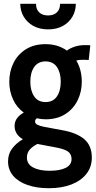

<svg xmlns="http://www.w3.org/2000/svg" viewBox="-20 -742 506 1013"><path d="M238 251Q174 251 125.5 234.2Q77 217.5 49.8 185.8Q22.5 154 22.5 109.5Q22.5 71 43.2 42.8Q64 14.5 100.5 -7.5Q79.5 -19.5 68.2 -37.2Q57 -55 57 -77Q57 -101 70.2 -118.5Q83.5 -136 105.5 -148Q68.5 -174.5 48.8 -217.5Q29 -260.5 29 -311Q29 -365.5 51.5 -410.5Q74 -455.5 116.8 -482.2Q159.5 -509 220.5 -509Q254.5 -509 282.8 -500Q311 -491 333 -475Q350 -488 374.8 -496Q399.5 -504 428 -504Q436.5 -504 443.5 -503.8Q450.5 -503.5 456.5 -503L448 -425.5Q441 -426 433 -426.2Q425 -426.5 415.5 -426.5Q408.5 -426.5 400 -425.8Q391.5 -425 382.5 -422.5Q397 -399 404.2 -370.5Q411.5 -342 411.5 -311Q411.5 -257 389.2 -212Q367 -167 324.2 -139.8Q281.5 -112.5 220.5 -112.5Q208.5 -112.5 197.2 -114Q186 -115.5 175 -118Q165 -112 165 -101.5Q165 -90 177 -83.8Q189 -77.5 214.5 -72.5L309 -55Q385 -41.5 424.8 -7.5Q464.5 26.5 464.5 89.5Q464.5 138 436.8 174.2Q409 210.5 358 230.8Q307 251 238 251ZM242 159Q296 159 326.8 143.5Q357.5 128 357.5 97.5Q357.5 70.5 338.2 57.2Q319 44 275.5 36L177.5 17.5Q153 29.5 137.5 46.8Q122 64 122 89.5Q122 124 154.8 141.5Q187.5 159 242 159ZM220.5 -203.5Q260 -203.5 280.2 -233.2Q300.5 -263 300.5 -311Q300.5 -359 280.2 -388.5Q260 -418 220.5 -418Q181 -418 160.5 -388.5Q140 -359 140 -311Q140 -263 160.5 -233.2Q181 -203.5 220.5 -203.5ZM234 -587Q188.5 -587 155.5 -605.5Q122.5 -624 104.8 -654.5Q87 -685 87 -722H170Q170 -693 186.8 -676.8Q203.5 -660.5 233.5 -660.5Q263.5 -660.5 280.2 -676.8Q297 -693 297 -722H380Q380 -685 362.5 -654.5Q345 -624 312.2 -605.5Q279.5 -587 234 -587Z"/></svg>

Font: Cabin
Style: Bold
Weight: 700
Width: 4
Designer: Pablo Impallari
Foundry: Pablo Impallari. http://www.impallari.com Igino Marini. http://www.ikern.com
Version: Version 3.001